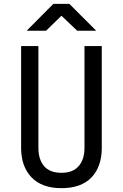

<svg xmlns="http://www.w3.org/2000/svg" viewBox="-20 -970 640 1000"><path d="M300 10Q198 10 144 -46.5Q90 -103 90 -200V-730H180V-200Q180 -140 209.5 -105Q239 -70 300 -70Q360 -70 390 -105Q420 -140 420 -200V-730H510V-200Q510 -102 456.5 -46Q403 10 300 10ZM119 -810 258 -950H341L481 -810H382L300 -888L220 -810Z"/></svg>

Font: JetBrainsMono Nerd Font Mono
Style: Regular
Weight: 400
Monospace: yes
Designer: Philipp Nurullin, Konstantin Bulenkov
Foundry: JetBrains
Version: Version 2.304; ttfautohint (v1.8.4.7-5d5b);Nerd Fonts 2.3.0